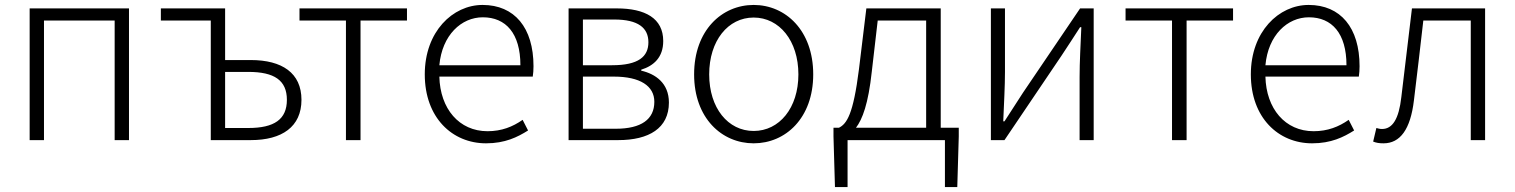

<svg xmlns="http://www.w3.org/2000/svg" viewBox="-20 -567 6130 777"><path d="M100 0H158V-484H444V0H502V-533H100Z M833 0H995C1121 0 1200 -54 1200 -163C1200 -272 1121 -324 995 -324H891V-533H631V-484H833ZM891 -49V-276H985C1090 -276 1141 -242 1141 -163C1141 -84 1090 -49 985 -49Z M1380 0H1439V-484H1627V-533H1192V-484H1380Z M1947 13C2024 13 2074 -12 2117 -39L2095 -82C2055 -54 2010 -36 1953 -36C1838 -36 1761 -127 1758 -257H2136C2138 -270 2139 -284 2139 -299C2139 -455 2062 -547 1933 -547C1812 -547 1699 -439 1699 -266C1699 -91 1810 13 1947 13ZM1758 -303C1769 -425 1847 -497 1934 -497C2027 -497 2086 -432 2086 -303Z M2281 0H2482C2606 0 2687 -48 2687 -152C2687 -231 2632 -268 2575 -281V-285C2626 -301 2664 -335 2664 -401C2664 -493 2591 -533 2476 -533H2281ZM2339 -303V-488H2466C2563 -488 2604 -454 2604 -396C2604 -338 2564 -303 2457 -303ZM2339 -46V-257H2464C2571 -257 2628 -219 2628 -155C2628 -84 2575 -46 2472 -46Z M3030 13C3159 13 3271 -89 3271 -266C3271 -444 3159 -547 3030 -547C2901 -547 2789 -444 2789 -266C2789 -89 2901 13 3030 13ZM3030 -37C2926 -37 2850 -130 2850 -266C2850 -402 2926 -496 3030 -496C3134 -496 3211 -402 3211 -266C3211 -130 3134 -37 3030 -37Z M3532 -484H3728V-50H3444C3470 -84 3494 -147 3508 -277ZM3787 -50V-533H3486L3456 -286C3433 -104 3407 -66 3375 -50H3353V-15L3359 190H3410V0H3804V190H3854L3860 -15V-50Z M3990 0H4045L4276 -342C4297 -374 4330 -424 4351 -457H4356C4353 -386 4349 -315 4349 -256V0H4406V-533H4351L4120 -192C4099 -159 4066 -109 4045 -76H4040C4043 -147 4047 -219 4047 -276V-533H3990Z M4723 0H4782V-484H4970V-533H4535V-484H4723Z M5290 13C5367 13 5417 -12 5460 -39L5438 -82C5398 -54 5353 -36 5296 -36C5181 -36 5104 -127 5101 -257H5479C5481 -270 5482 -284 5482 -299C5482 -455 5405 -547 5276 -547C5155 -547 5042 -439 5042 -266C5042 -91 5153 13 5290 13ZM5101 -303C5112 -425 5190 -497 5277 -497C5370 -497 5429 -432 5429 -303Z M5579 13C5646 13 5688 -43 5702 -161C5715 -269 5728 -376 5740 -484H5932V0H5990V-533H5694C5680 -413 5665 -294 5651 -174C5641 -85 5615 -45 5573 -45C5564 -45 5557 -47 5550 -49L5537 6C5550 11 5561 13 5579 13Z"/></svg>

Font: Noto Sans JP Light
Style: Regular
Weight: 300
Designer: Ryoko NISHIZUKA (kana & ideographs); Paul D. Hunt (Latin, Greek & Cyrillic); Wenlong ZHANG (bopomofo); Sandoll Communica
Foundry: Adobe Systems Incorporated
Version: Version 1.004;PS 1.004;hotconv 1.0.82;makeotf.lib2.5.63406